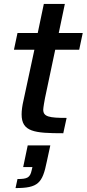

<svg xmlns="http://www.w3.org/2000/svg" viewBox="-20 -678 441 977"><path d="M302 0 319 -78C230 -78 200 -84 200 -120C200 -130 207 -169 209 -179L261 -425H383L401 -510H279L310 -658H203L172 -510H69L51 -425H155L100 -169C93 -140 90 -115 90 -96C90 -7 155 0 302 0ZM69 233 59 279C174 279 196 254 218 145L236 62H121L98 172H145L141 189C133 226 119 233 69 233Z"/></svg>

Font: Saira UNSAM Medium Italic
Style: Regular
Weight: 500
Italic angle: -12°
Designer: Hector Gatti with collaboration of the Omnibus-Type team
Foundry: Omnibus-Type
Version: Version 0.072;PS 000.072;hotconv 1.0.88;makeotf.lib2.5.64775